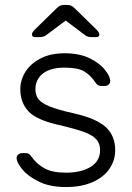

<svg xmlns="http://www.w3.org/2000/svg" viewBox="-20 -745 532 775"><path d="M246 10Q181 10 136.5 -12Q92 -34 69.5 -62Q47 -90 47 -107Q47 -116 54 -121.5Q61 -127 69 -127H84Q91 -127 95.5 -124.5Q100 -122 106 -114Q128 -83 159.5 -65.5Q191 -48 246 -48Q308 -48 346 -71.5Q384 -95 384 -139Q384 -166 368.5 -183Q353 -200 318.5 -212.5Q284 -225 216 -241Q127 -261 94.5 -296Q62 -331 62 -385Q62 -422 82.5 -455Q103 -488 143.5 -509Q184 -530 241 -530Q301 -530 342.5 -509.5Q384 -489 404.5 -462Q425 -435 425 -418Q425 -409 418.5 -403.5Q412 -398 403 -398H388Q374 -398 366 -411Q346 -441 320.5 -456.5Q295 -472 241 -472Q183 -472 153 -448Q123 -424 123 -385Q123 -361 135 -345Q147 -329 180 -315.5Q213 -302 276 -288Q369 -267 407 -232Q445 -197 445 -139Q445 -98 422 -64Q399 -30 354 -10Q309 10 246 10ZM123 -595Q109 -595 109 -606Q109 -614 121 -626L208 -711Q217 -720 223.5 -722.5Q230 -725 240 -725H250Q259 -725 266 -722.5Q273 -720 282 -711L369 -626Q381 -614 381 -606Q381 -595 367 -595H350Q343 -595 336 -597Q329 -599 325 -602L245 -662L165 -602Q161 -599 154 -597Q147 -595 140 -595Z"/></svg>

Font: Rubik AZ
Style: Regular
Weight: 300
Designer: Hubert and Fischer
Foundry: Hubert & Fischer
Version: Version 2.000